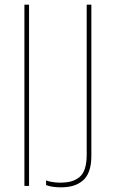

<svg xmlns="http://www.w3.org/2000/svg" viewBox="-20 -800 490 826"><path d="M105 -779.8V0H85V-779.8ZM353 -134.8V-779.8H373V-128.9Q373 -89.8 362.8 -62.5Q352.5 -35.2 333.5 -20.8Q314.5 -6.3 292.5 -0.2Q270.5 5.9 242.2 5.9Q202.6 5.9 178.2 -3.9V-23.9Q185.1 -20.5 202.9 -17.3Q220.7 -14.2 237.8 -14.2Q265.1 -14.2 284.7 -19.3Q304.2 -24.4 320.6 -37.1Q336.9 -49.8 345 -74.2Q353 -98.6 353 -134.8Z"/></svg>

Font: Cooper Hewitt
Style: Thin
Weight: 701
Designer: Village Type and Design LLC
Foundry: Cooper Hewitt Smithsonian Design Museum
Version: 1.000